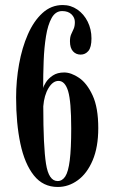

<svg xmlns="http://www.w3.org/2000/svg" viewBox="-20 -731 450 763"><path d="M209.5 12Q151 12 114.5 -34Q78 -80 61 -160.2Q44 -240.5 44 -343.5Q44 -411 55.8 -476.2Q67.5 -541.5 90.8 -594.5Q114 -647.5 148.8 -679.2Q183.5 -711 229.5 -711Q261.5 -711 287.5 -693Q313.5 -675 328.5 -644.8Q343.5 -614.5 343.5 -578.5Q343.5 -543 331.2 -528.5Q319 -514 300.5 -514Q282 -514 270 -527.2Q258 -540.5 258 -567Q258 -584 263 -595Q268 -606 272.8 -616.5Q277.5 -627 277.5 -643.5Q277.5 -661 264.2 -674Q251 -687 227 -687Q200.5 -687 185.2 -659.5Q170 -632 162.8 -587Q155.5 -542 153.5 -488Q151.5 -434 151.5 -380.5Q153 -389 162.5 -404Q172 -419 190 -431Q208 -443 235 -443Q262.5 -443 294 -421.8Q325.5 -400.5 348 -352Q370.5 -303.5 370.5 -222Q370.5 -146 348.2 -93.8Q326 -41.5 289.2 -14.8Q252.5 12 209.5 12ZM209 -11.5Q227.5 -11.5 239.5 -30Q251.5 -48.5 257.2 -94Q263 -139.5 263 -220.5Q263 -327.5 250.8 -368.5Q238.5 -409.5 212.5 -409.5Q190 -409.5 172.8 -381Q155.5 -352.5 152 -308.5Q152 -149 162.8 -80.2Q173.5 -11.5 209 -11.5Z"/></svg>

Font: Imbue 50pt SemiBold
Style: Regular
Weight: 600
Designer: Tyler Finck
Foundry: Etcetera Type Company
Version: Version 1.102; ttfautohint (v1.8.3)